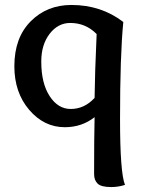

<svg xmlns="http://www.w3.org/2000/svg" viewBox="-20 -505 577 777"><path d="M264.2 -412.1Q214.8 -412.1 180.9 -368.2Q147 -324.2 147 -255.9Q147 -168 180.9 -116Q214.8 -64 266.1 -64Q321.8 -64 362.8 -108.9Q363.8 -206.1 371.1 -367.2Q327.1 -412.1 264.2 -412.1ZM242.2 9.8Q158.2 9.8 98.1 -60.5Q38.1 -130.9 38.1 -236.8Q38.1 -352.1 104 -418.5Q169.9 -484.9 269 -484.9Q389.2 -484.9 479 -416Q465.8 -282.2 465.8 -22.9Q465.8 193.8 485.8 243.2Q459 252 430.2 252Q389.2 252 375 238Q360.8 224.1 360.8 199.2Q360.8 51.8 362.8 -30.8Q311 9.8 242.2 9.8Z"/></svg>

Font: Sukar
Style: Bold
Weight: 700
Designer: Dario Muhafara - Ghiath Alsory
Foundry: Dario Muhafara - Ghiath Alsory
Version: Version 1.00 March 27, 2016, initial release